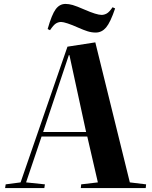

<svg xmlns="http://www.w3.org/2000/svg" viewBox="-20 -959 773 979"><path d="M466 -743 642 -29 725 -19 723 0H392L394 -19L479 -29L425 -263H192L113 -29L209 -19L206 0H6L9 -19L85 -29L324 -721ZM200 -286H419L334 -678H331ZM468 -793Q447 -793 426.5 -799.5Q406 -806 379 -818Q348 -832 325 -839.5Q302 -847 292 -847Q278 -847 265.5 -839.5Q253 -832 235 -805L223 -811Q244 -885 264 -912Q284 -939 314 -939Q331 -939 350.5 -933.5Q370 -928 411 -910Q473 -883 498 -883Q511 -883 524 -890Q537 -897 554 -922L567 -916Q543 -845 521 -819Q499 -793 468 -793Z"/></svg>

Font: Literata 72pt
Style: Bold Italic
Weight: 700
Italic angle: -2°
Designer: Latin by Veronika Burian and Jose Scaglione. Greek by Irene Vlachou. Cyrillic by Vera Evstafieva
Foundry: TypeTogether
Version: Version 3.002